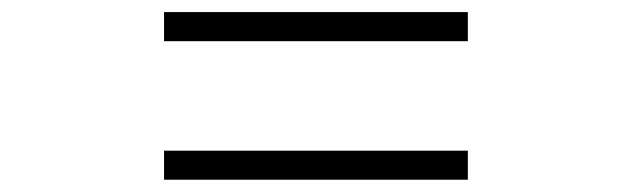

<svg xmlns="http://www.w3.org/2000/svg" viewBox="-20 -538 1040 316"><path d="M250 -518.1H750V-470.2H250ZM250 -290H750V-242.2H250Z"/></svg>

Font: BIZ UDGothic
Style: Regular
Weight: 400
Monospace: yes
Designer: TypeBank Co., Ltd.
Foundry: Morisawa Inc.
Version: Version 1.05